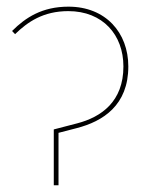

<svg xmlns="http://www.w3.org/2000/svg" viewBox="-20 -548 455 568"><path d="M139.1 0H153.1V-155L206.7 -168.9C284.9 -189 359.6 -236.6 359.6 -351.4C359.6 -451.4 292.6 -528.3 182.4 -528.3C105 -528.3 55.7 -496.4 15.7 -456.3L24.6 -447C62 -483.3 108 -515.1 182 -515.1C284.3 -515.1 345.1 -444.7 345.1 -351.4C345.1 -247.4 279.7 -201.7 208.3 -183.1L139.1 -165.1Z"/></svg>

Font: Fira Sans Hair
Style: Regular
Weight: 100
Designer: bBox Type GmbH & Carrois Corporate GbR & Edenspiekermann AG
Foundry: bBox Type GmbH & Carrois Corporate GbR & Edenspiekermann AG
Version: Version 4.300;PS 004.300;hotconv 1.0.88;makeotf.lib2.5.64775